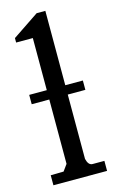

<svg xmlns="http://www.w3.org/2000/svg" viewBox="-116 -786 498 833"><g transform="rotate(-15 133.5 -370.0)"><path d="M95 -406V-640H20V-660L139 -740H178V-406H257V-364H178V-75Q185 -45 204 -45H257V0H16V-45L74 -46L95 -75V-364H16V-406Z"/></g></svg>

Font: Sawarabi Mincho
Style: Regular
Weight: 400
Version: Version 1.00